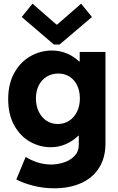

<svg xmlns="http://www.w3.org/2000/svg" viewBox="-20 -808 641 1041"><path d="M68.4 165 119.1 43Q148.4 61.5 184.6 72.8Q220.7 84 256.8 84Q291.5 84 326.2 72.8Q360.8 61.5 384 37.6Q407.2 13.7 407.2 -21.5V-72.3H404.8Q374 -42.5 335.9 -26.1Q297.9 -9.8 254.9 -9.8Q196.3 -9.8 143.6 -39.1Q90.8 -68.4 57.6 -127.4Q24.4 -186.5 24.4 -270.5Q24.4 -354 57.9 -413.6Q91.3 -473.1 145.3 -503.4Q199.2 -533.7 259.8 -534.2Q303.7 -534.2 341.6 -518.6Q379.4 -502.9 409.2 -474.6H412.1V-526.4H551.8V-30.3Q551.8 47.9 516.8 102.5Q481.9 157.2 419.2 185.1Q356.4 212.9 274.4 212.9Q214.4 212.9 159.7 198.7Q105 184.6 68.4 165ZM413.1 -274.4Q413.1 -315.4 397.9 -345.9Q382.8 -376.5 356.4 -392.8Q330.1 -409.2 295.9 -409.2Q260.7 -409.2 233.4 -392.6Q206.1 -376 190.4 -345.5Q174.8 -314.9 174.8 -274.4Q174.8 -233.9 190.2 -202.4Q205.6 -170.9 232.2 -153.3Q258.8 -135.7 293 -135.7Q327.6 -135.7 354.7 -153.1Q381.8 -170.4 397.5 -202.1Q413.1 -233.9 413.1 -274.4ZM286.1 -674.8H290L419.9 -788.1L478.5 -715.8L302.7 -566.4H272.5L97.7 -715.8L156.2 -788.1Z"/></svg>

Font: Reddit Sans Strawberry ExBold
Style: Regular
Weight: 800
Designer: Stephen Hutchings
Foundry: Reddit
Version: Version 1.013